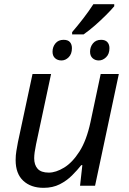

<svg xmlns="http://www.w3.org/2000/svg" viewBox="-20 -891 619 921"><path d="M189 10Q128 10 91.5 -24Q55 -58 55 -123Q55 -146 58.5 -166.5Q62 -187 66 -209L136 -536H225L153 -199Q144 -156 144 -132Q144 -100 160.5 -81.5Q177 -63 214 -63Q248 -63 287.5 -87Q327 -111 361 -164Q395 -217 414 -305L463 -536H550L436 0H364L375 -99H370Q351 -75 325.5 -49.5Q300 -24 266.5 -7Q233 10 189 10ZM326 -726V-737Q352 -767 379 -802Q406 -837 428 -871H528V-861Q514 -844 489 -819Q464 -794 435.5 -769Q407 -744 381 -726ZM275 -601Q256 -601 244 -612Q232 -623 232 -643Q232 -666 246 -683Q260 -700 285 -700Q306 -700 315.5 -689Q325 -678 325 -660Q325 -632 309.5 -616.5Q294 -601 275 -601ZM454 -601Q436 -601 424 -612Q412 -623 412 -643Q412 -666 426 -683Q440 -700 465 -700Q485 -700 495 -689Q505 -678 505 -660Q505 -632 489 -616.5Q473 -601 454 -601Z"/></svg>

Font: Noto IKEA Latin
Style: Italic
Weight: 400
Italic angle: -12°
Designer: Monotype Design Team
Foundry: Monotype Imaging Inc.
Version: Version 1.0